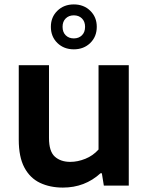

<svg xmlns="http://www.w3.org/2000/svg" viewBox="-20 -841 674 870"><path d="M265 9Q206.5 9 161.2 -12.5Q116 -34 90.5 -81.8Q65 -129.5 65 -207.5V-545.5H202V-215.5Q202 -155 228.5 -131.2Q255 -107.5 298.5 -107.5Q332 -107.5 366.8 -121.5Q401.5 -135.5 426.5 -163.5V-545.5H563.5V0H450.5L441.5 -56H435.5Q364.5 9 265 9ZM314.5 -617.5Q269.5 -617.5 240 -646.2Q210.5 -675 210.5 -719.5Q210.5 -763.5 240 -792.2Q269.5 -821 314.5 -821Q359.5 -821 389 -792.2Q418.5 -763.5 418.5 -719.5Q418.5 -675 389 -646.2Q359.5 -617.5 314.5 -617.5ZM314.5 -667Q337 -667 351.2 -681Q365.5 -695 365.5 -719.5Q365.5 -743.5 351.2 -757.5Q337 -771.5 314.5 -771.5Q292 -771.5 277.8 -757.5Q263.5 -743.5 263.5 -719.5Q263.5 -695 277.8 -681Q292 -667 314.5 -667Z"/></svg>

Font: Encode Sans SemiExpanded SemiExpanded SemiBold
Style: Regular
Weight: 600
Width: 6
Designer: Multiple Designers
Foundry: Impallari Type
Version: Version 3.000; ttfautohint (v1.8.3) -l 8 -r 50 -G 200 -x 14 